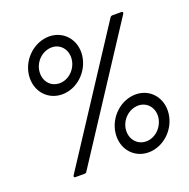

<svg xmlns="http://www.w3.org/2000/svg" viewBox="-127 -832 950 964"><g transform="rotate(-20 347.5 -350.0)"><path d="M199 -413C278 -413 349 -479 359 -562C369 -643 313 -709 235 -709C156 -709 84 -644 74 -562C64 -479 120 -413 199 -413ZM118 0H167C172 0 177 -2 179 -7L624 -688C629 -695 625 -700 618 -700H571C566 -700 561 -698 558 -693L113 -12C108 -5 112 0 118 0ZM206 -470C157 -470 124 -510 130 -562C136 -612 179 -653 229 -653C276 -653 309 -612 303 -562C297 -511 254 -470 206 -470ZM507 9C586 9 657 -57 667 -139C677 -221 622 -287 544 -287C464 -287 393 -221 383 -139C373 -57 428 9 507 9ZM514 -47C466 -47 432 -88 438 -139C444 -190 488 -230 537 -230C584 -230 618 -190 612 -139C605 -88 563 -47 514 -47Z"/></g></svg>

Font: Barlow Semi Condensed Medium
Style: Italic
Weight: 500
Width: 4
Italic angle: -7°
Designer: Jeremy Tribby
Foundry: Tribby Type
Version: Version 1.422;hotconv 1.0.109;makeotfexe 2.5.65596